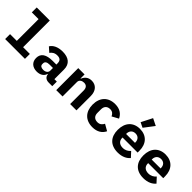

<svg xmlns="http://www.w3.org/2000/svg" viewBox="209 -1988 3181 3181"><g transform="rotate(45 1800.0 -397.5)"><path d="M68 0H532V-115H374V-740H68V-625H226V-115H68Z M1172 0V-107H1115V-333C1115 -463 1031 -528 890 -528C775 -528 700 -485 666 -427L747 -355C775 -393 811 -420 873 -420C941 -420 967 -388 967 -327V-301H884C733 -301 652 -250 652 -142C652 -45 718 12 818 12C897 12 957 -24 975 -91H980C986 -33 1026 0 1087 0ZM874 -85C827 -85 797 -104 797 -140V-160C797 -200 829 -221 888 -221H967V-159C967 -111 926 -85 874 -85Z M1413 0V-339C1413 -389 1458 -414 1504 -414C1562 -414 1591 -379 1591 -314V0H1739V-334C1739 -459 1670 -528 1571 -528C1488 -528 1442 -480 1419 -422H1413V-516H1265V0Z M2121 12C2236 12 2306 -39 2343 -114L2231 -178C2209 -136 2179 -106 2122 -106C2052 -106 2014 -148 2014 -216V-300C2014 -368 2053 -410 2120 -410C2175 -410 2203 -380 2221 -340L2335 -402C2299 -477 2233 -528 2120 -528C1959 -528 1860 -425 1860 -258C1860 -91 1958 12 2121 12Z M2714 12C2825 12 2895 -30 2935 -79L2855 -166C2823 -128 2780 -102 2719 -102C2640 -102 2597 -147 2597 -213V-222H2950V-266C2950 -427 2855 -528 2701 -528C2546 -528 2450 -425 2450 -256C2450 -91 2541 12 2714 12ZM2702 -422C2766 -422 2805 -380 2805 -313V-305H2597V-313C2597 -379 2638 -422 2702 -422ZM2851 -746 2728 -807 2629 -613 2717 -570Z M3314 12C3425 12 3495 -30 3535 -79L3455 -166C3423 -128 3380 -102 3319 -102C3240 -102 3197 -147 3197 -213V-222H3550V-266C3550 -427 3455 -528 3301 -528C3146 -528 3050 -425 3050 -256C3050 -91 3141 12 3314 12ZM3302 -422C3366 -422 3405 -380 3405 -313V-305H3197V-313C3197 -379 3238 -422 3302 -422Z"/></g></svg>

Font: IBM Plex Mono
Style: Bold
Weight: 700
Monospace: yes
Designer: Mike Abbink, Paul van der Laan, Pieter van Rosmalen
Foundry: Bold Monday
Version: Version 2.004